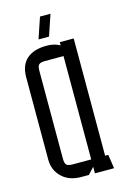

<svg xmlns="http://www.w3.org/2000/svg" viewBox="-99 -659 464 707"><g transform="rotate(-15 133.0 -305.0)"><path d="M127 -610H167L140 -530H100ZM121 0Q75 0 47.5 -26.5Q20 -53 20 -93V-407Q20 -453 46.5 -476.5Q73 -500 122 -500H124Q137 -500 149.5 -497Q162 -494 173 -488V-500H226V-53H238L246 0H173V-25L150 0ZM103 -447Q85 -447 79 -441Q73 -435 73 -417V-83Q73 -65 79 -59Q85 -53 103 -53H173V-447Z"/></g></svg>

Font: Karantina Light
Style: Regular
Weight: 300
Designer: Rony Koch
Foundry: Rony Koch
Version: Version 1.000; ttfautohint (v1.8.3)